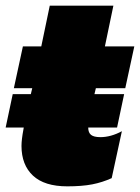

<svg xmlns="http://www.w3.org/2000/svg" viewBox="-38 -644 495 679"><path d="M38 -128Q38 -150 45 -187L46 -193H-18L7 -311H71L76 -332H11L43 -480H108L138 -624H363L333 -480H437L405 -332H301L296 -311H401L376 -193H274Q274 -175 284 -167Q294 -159 317 -159Q354 -159 393 -180L357 -14Q324 1 288 8Q252 15 200 15Q119 15 78.5 -23Q38 -61 38 -128Z"/></svg>

Font: Prompt Black
Style: Italic
Weight: 900
Italic angle: -12°
Designer: Katatrad Team
Foundry: CadsonDemak
Version: Version 1.001